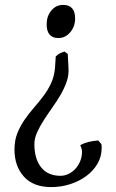

<svg xmlns="http://www.w3.org/2000/svg" viewBox="-20 -489 473 782"><path d="M286 -414Q286 -381 266 -357.5Q246 -334 218 -334Q170 -334 170 -390Q170 -423 189 -446Q208 -469 237 -469Q286 -469 286 -414ZM394 114Q394 149 377 178Q360 207 331.5 228Q303 249 266 261Q229 273 188 273Q116 273 77.5 230.5Q39 188 39 120Q39 83 50.5 54Q62 25 79.5 -0.5Q97 -26 117.5 -49.5Q138 -73 156.5 -97.5Q175 -122 188 -150Q201 -178 204 -212L207 -259Q215 -267 222.5 -271Q230 -275 243 -279L256 -269L259 -212Q261 -184 251.5 -156.5Q242 -129 226.5 -102.5Q211 -76 192.5 -50Q174 -24 158 1Q142 26 131 50.5Q120 75 120 98Q120 158 147.5 192.5Q175 227 226 227Q244 227 260 219Q276 211 288 197.5Q300 184 307 166.5Q314 149 314 130Q314 122 312 115.5Q310 109 307 102Q324 93 341 89Q358 85 380 83L393 98Q394 102 394 106Q394 110 394 114Z"/></svg>

Font: Ekushey Amar Bangla
Style: Regular
Weight: 400
Designer: Al Mamun Sumon
Foundry: Al Mamun Sumon
Version: Version 1.0